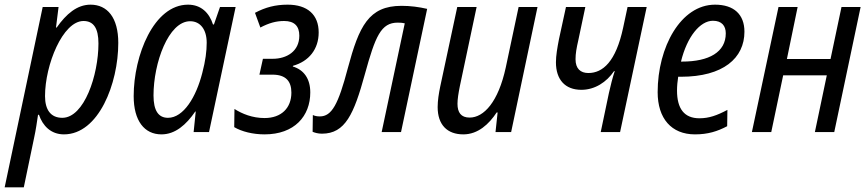

<svg xmlns="http://www.w3.org/2000/svg" viewBox="-56 -566 3721 823"><path d="M211 -61C161 -61 137 -96 137 -154C137 -288 213 -476 302 -476C345 -476 366 -445 366 -380C366 -244 305 -61 211 -61ZM-36 237H46L91 21C97 -6 103 -46 107 -74H111C127 -27 162 10 218 10C367 10 451 -208 451 -382C451 -491 404 -546 332 -546C274 -546 228 -506 187 -448H184L195 -536H127Z M664 -61C623 -61 602 -92 602 -157C602 -296 666 -475 759 -475C803 -475 830 -439 830 -383C830 -347 825 -306 811 -253C785 -151 731 -61 664 -61ZM636 10C695 10 742 -31 781 -88H783L774 0H840L954 -536H887L861 -461H857C841 -511 806 -546 750 -546C603 -546 517 -328 517 -154C517 -48 563 10 636 10Z M1078 10C1206 10 1274 -68 1274 -170C1274 -229 1246 -267 1199 -281L1200 -284C1268 -303 1310 -355 1310 -427C1310 -503 1262 -546 1177 -546C1125 -546 1082 -535 1037 -511L1060 -448C1096 -467 1127 -476 1162 -476C1206 -476 1227 -454 1227 -413C1227 -346 1173 -314 1113 -314H1071L1056 -246H1112C1170 -246 1193 -217 1193 -169C1193 -103 1150 -60 1078 -60C1026 -60 982 -78 949 -99L948 -21C980 -2 1028 10 1078 10Z M1324 7C1424 7 1461 -77 1508 -248C1553 -411 1577 -469 1649 -469C1661 -469 1672 -468 1679 -466L1580 0H1663L1775 -528C1740 -536 1704 -541 1665 -541C1524 -541 1483 -453 1435 -274C1394 -118 1366 -67 1315 -67C1303 -67 1293 -69 1285 -73L1284 -1C1294 3 1307 7 1324 7Z M1930 10C1993 10 2040 -34 2073 -84H2077L2068 0H2135L2248 -536H2167L2112 -277C2080 -129 2018 -62 1957 -62C1920 -62 1905 -84 1905 -121C1905 -141 1909 -166 1915 -196L1987 -536H1904L1831 -195C1825 -166 1820 -135 1820 -107C1820 -31 1861 10 1930 10Z M2519 0H2602L2716 -536H2634L2615 -447C2584 -302 2528 -253 2466 -253C2432 -253 2411 -272 2411 -312C2411 -336 2415 -359 2423 -394L2453 -536H2370L2340 -398C2333 -362 2327 -328 2327 -299C2327 -225 2366 -181 2436 -181C2494 -181 2544 -214 2576 -261H2579C2570 -234 2561 -199 2554 -167Z M2923 10C2979 10 3019 -3 3061 -25L3062 -95C3017 -71 2983 -59 2942 -59C2877 -59 2846 -100 2846 -178C2846 -197 2848 -218 2851 -237H2863C3044 -237 3135 -317 3135 -430C3135 -504 3090 -546 3009 -546C2862 -546 2763 -364 2763 -171C2763 -58 2822 10 2923 10ZM2863 -302C2889 -409 2945 -477 3000 -477C3038 -477 3055 -455 3055 -423C3055 -343 2984 -302 2868 -302Z M3167 0H3250L3301 -243H3488L3437 0H3520L3633 -536H3551L3504 -313H3317L3363 -536H3281Z"/></svg>

Font: Noto Sans Display SemiCondensed
Style: Italic
Weight: 400
Width: 4
Italic angle: -12°
Designer: Monotype Design Team
Foundry: Monotype Imaging Inc.
Version: Version 1.900